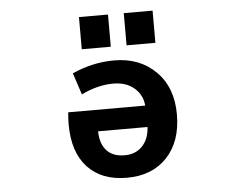

<svg xmlns="http://www.w3.org/2000/svg" viewBox="-53 -812 1106 888"><g transform="rotate(-5 500.0 -368.0)"><path d="M614.3 -313.5Q610.4 -363.3 572.8 -395.5Q535.2 -427.7 475.6 -427.7Q403.3 -427.7 327.1 -390.6L293.9 -491.2Q388.7 -534.2 489.3 -534.2Q607.4 -534.2 682.1 -460Q756.8 -385.7 756.8 -260.7Q756.8 -134.8 688 -61.5Q619.1 11.7 501.5 11.7Q383.8 11.7 318.8 -58.6Q253.9 -128.9 253.9 -257.8Q253.9 -283.2 256.8 -313.5ZM616.2 -213.9H386.7Q387.7 -156.2 416.5 -124.5Q445.3 -92.8 500 -92.8Q550.8 -92.8 582 -125.5Q613.3 -158.2 616.2 -213.9ZM344.7 -598.6V-748H479.5V-598.6ZM552.7 -598.6V-748H686.5V-598.6Z"/></g></svg>

Font: GenEi Gothic M Regular
Style: Bold
Weight: 700
Designer: o_tamon (Modified); [Source Han Sans]
Ryoko NISHIZUKA  (kana & ideographs); Paul D. Hunt (Latin, Greek & Cyrillic); Wenl
Version: Version 1.1a;Original Version 1.004